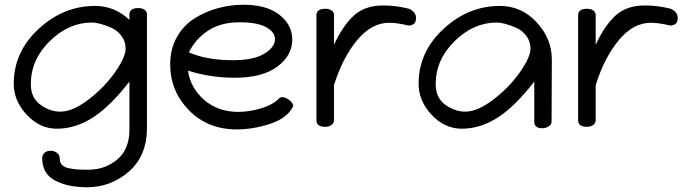

<svg xmlns="http://www.w3.org/2000/svg" viewBox="-20 -535 2889 810"><path d="M38 -182Q38 -316 143 -413Q248 -510 381 -510Q464 -510 526 -451V-474Q526 -501 564 -501Q579 -501 589.5 -494Q600 -487 600 -474V5Q600 122 524 188.5Q448 255 347 255Q267 255 213 227Q159 199 158 134Q158 118 168 109.5Q178 101 193 101Q209 101 220.5 110Q232 119 232 133Q232 150 241.5 160.5Q251 171 272 175Q293 179 308.5 180Q324 181 352 181Q423 181 474.5 138Q526 95 526 12V-191Q445 -86 371.5 -39Q298 8 220 8Q148 8 93 -50.5Q38 -109 38 -182ZM110 -180Q110 -123 150 -93.5Q190 -64 235 -64Q287 -64 354 -115.5Q421 -167 465.5 -230.5Q510 -294 510 -330Q510 -360 492.5 -383.5Q475 -407 449.5 -418Q424 -429 403 -434.5Q382 -440 368 -440Q270 -440 190 -361.5Q110 -283 110 -180Z M698 -264Q698 -328 726 -378Q754 -428 800 -457Q846 -486 899 -500.5Q952 -515 1007 -515Q1105 -515 1159 -472.5Q1213 -430 1213 -368Q1213 -301 1150 -254Q1087 -207 971 -207Q867 -207 773 -237Q784 -163 842 -113Q900 -63 985 -63Q1030 -63 1078.5 -77Q1127 -91 1155 -117Q1159 -125 1171 -125Q1185 -125 1201 -112.5Q1217 -100 1217 -87Q1192 -36 1119.5 -12.5Q1047 11 979 11Q856 11 777 -70Q698 -151 698 -264ZM777 -314Q852 -281 963 -281Q1050 -281 1095 -308.5Q1140 -336 1140 -370Q1140 -400 1102.5 -420.5Q1065 -441 991 -441Q911 -441 857.5 -405.5Q804 -370 777 -314Z M1315 -28V-471Q1315 -498 1353 -498Q1368 -498 1378.5 -491Q1389 -484 1389 -471V-346Q1427 -428 1473.5 -470Q1520 -512 1597 -512Q1651 -512 1706 -498Q1735 -484 1735 -460Q1735 -443 1728 -436Q1721 -429 1705 -427Q1654 -439 1622 -439Q1548 -439 1487 -366Q1426 -293 1389 -176V-28Q1389 -15 1378 -7.5Q1367 0 1352 0Q1315 0 1315 -28Z M1746 -182Q1746 -316 1851 -413Q1956 -510 2089 -510Q2180 -510 2244 -441Q2308 -372 2308 -284L2307 -22Q2307 -9 2294.5 -1.5Q2282 6 2267 6Q2234 6 2234 -22V-191Q2153 -86 2079.5 -39Q2006 8 1928 8Q1856 8 1801 -50.5Q1746 -109 1746 -182ZM1818 -180Q1818 -123 1858 -93.5Q1898 -64 1943 -64Q1995 -64 2062 -115.5Q2129 -167 2173.5 -230.5Q2218 -294 2218 -330Q2218 -360 2200.5 -383.5Q2183 -407 2157.5 -418Q2132 -429 2111 -434.5Q2090 -440 2076 -440Q1978 -440 1898 -361.5Q1818 -283 1818 -180Z M2419 -28V-471Q2419 -498 2457 -498Q2472 -498 2482.5 -491Q2493 -484 2493 -471V-346Q2531 -428 2577.5 -470Q2624 -512 2701 -512Q2755 -512 2810 -498Q2839 -484 2839 -460Q2839 -443 2832 -436Q2825 -429 2809 -427Q2758 -439 2726 -439Q2652 -439 2591 -366Q2530 -293 2493 -176V-28Q2493 -15 2482 -7.5Q2471 0 2456 0Q2419 0 2419 -28Z"/></svg>

Font: Happy Monkey
Style: Regular
Weight: 400
Version: Version 1.001